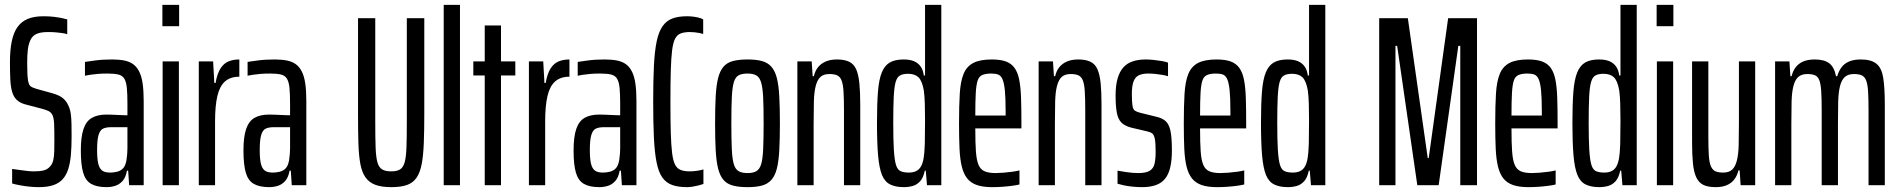

<svg xmlns="http://www.w3.org/2000/svg" viewBox="-20 -763 7823 791"><path d="M139 8Q122 8 102 6Q82 4 63 0.5Q44 -3 30 -7V-67Q46 -65 62.5 -62.5Q79 -60 94 -58.5Q109 -57 120 -57Q144 -57 160 -61Q176 -65 187 -78Q196 -88 199.5 -103.5Q203 -119 203.5 -140Q204 -161 204 -186Q204 -228 203 -252Q202 -276 196.5 -288Q191 -300 180 -305.5Q169 -311 149 -316L84 -333Q62 -339 49 -351.5Q36 -364 30 -384.5Q24 -405 22.5 -435Q21 -465 21 -506Q21 -557 28.5 -593Q36 -629 52 -651.5Q68 -674 94 -685Q120 -696 159 -696Q185 -696 204 -693.5Q223 -691 237 -688Q251 -685 257 -683V-622Q249 -625 238 -626.5Q227 -628 212.5 -629.5Q198 -631 178 -631Q146 -631 129 -622.5Q112 -614 105 -597Q97 -580 94.5 -557Q92 -534 92 -505Q92 -456 95 -435Q98 -414 105.5 -408Q113 -402 130 -397L195 -379Q210 -375 223.5 -368.5Q237 -362 247.5 -350.5Q258 -339 266 -318Q270 -307 272 -291Q274 -275 274.5 -253Q275 -231 275 -201Q275 -158 272 -124.5Q269 -91 261 -66Q253 -41 238 -24.5Q223 -8 199 0Q175 8 139 8Z M419 8Q379 8 355.5 -5.5Q332 -19 322.5 -52Q313 -85 313 -143Q313 -199 324 -231.5Q335 -264 358.5 -277.5Q382 -291 419 -291Q429 -291 440.5 -290.5Q452 -290 464 -289.5Q476 -289 487 -288.5Q498 -288 505 -288V-335Q505 -377 502.5 -401.5Q500 -426 492 -439Q484 -452 467.5 -456Q451 -460 422 -460Q400 -460 382.5 -458.5Q365 -457 352 -455Q339 -453 330 -451V-508Q344 -510 373 -514Q402 -518 442 -518Q471 -518 493 -513.5Q515 -509 530 -497.5Q545 -486 554.5 -466Q564 -446 568 -416.5Q572 -387 572 -345V0H512L508 -60H503Q498 -32 485 -17.5Q472 -3 455 2.5Q438 8 419 8ZM434 -52Q448 -52 462.5 -55.5Q477 -59 487 -69.5Q497 -80 501 -103Q505 -129 505 -151.5Q505 -174 505 -202V-239H438Q417 -239 404.5 -233Q392 -227 386 -206.5Q380 -186 380 -146Q380 -110 384.5 -90Q389 -70 400 -61Q411 -52 434 -52Z M649 -655V-743H718V-655ZM650 0V-510H717V0Z M799 0V-510H858L863 -421H868Q875 -461 889 -482Q903 -503 922.5 -510.5Q942 -518 966 -518V-447Q929 -447 907 -427.5Q885 -408 875.5 -367.5Q866 -327 866 -263V0Z M1089 8Q1049 8 1025.5 -5.5Q1002 -19 992.5 -52Q983 -85 983 -143Q983 -199 994 -231.5Q1005 -264 1028.5 -277.5Q1052 -291 1089 -291Q1099 -291 1110.5 -290.5Q1122 -290 1134 -289.5Q1146 -289 1157 -288.5Q1168 -288 1175 -288V-335Q1175 -377 1172.5 -401.5Q1170 -426 1162 -439Q1154 -452 1137.5 -456Q1121 -460 1092 -460Q1070 -460 1052.5 -458.5Q1035 -457 1022 -455Q1009 -453 1000 -451V-508Q1014 -510 1043 -514Q1072 -518 1112 -518Q1141 -518 1163 -513.5Q1185 -509 1200 -497.5Q1215 -486 1224.5 -466Q1234 -446 1238 -416.5Q1242 -387 1242 -345V0H1182L1178 -60H1173Q1168 -32 1155 -17.5Q1142 -3 1125 2.5Q1108 8 1089 8ZM1104 -52Q1118 -52 1132.5 -55.5Q1147 -59 1157 -69.5Q1167 -80 1171 -103Q1175 -129 1175 -151.5Q1175 -174 1175 -202V-239H1108Q1087 -239 1074.5 -233Q1062 -227 1056 -206.5Q1050 -186 1050 -146Q1050 -110 1054.5 -90Q1059 -70 1070 -61Q1081 -52 1104 -52Z M1592 8Q1552 8 1526.5 -1.5Q1501 -11 1486 -32Q1471 -53 1464.5 -88Q1458 -123 1456.5 -174Q1455 -225 1455 -295V-688H1526V-258Q1526 -194 1527.5 -154.5Q1529 -115 1535 -94Q1541 -73 1554.5 -65Q1568 -57 1592 -57Q1615 -57 1628 -65Q1641 -73 1647 -94Q1653 -115 1654.5 -154.5Q1656 -194 1656 -258V-688H1728V-295Q1728 -225 1726 -174Q1724 -123 1717.5 -88Q1711 -53 1696.5 -31.5Q1682 -10 1657 -1Q1632 8 1592 8Z M1808 0V-743H1875V0Z M1977 0V-452H1930V-510H1977V-658H2044V-510H2103V-452H2044V0Z M2159 0V-510H2218L2223 -421H2228Q2235 -461 2249 -482Q2263 -503 2282.5 -510.5Q2302 -518 2326 -518V-447Q2289 -447 2267 -427.5Q2245 -408 2235.5 -367.5Q2226 -327 2226 -263V0Z M2449 8Q2409 8 2385.5 -5.5Q2362 -19 2352.5 -52Q2343 -85 2343 -143Q2343 -199 2354 -231.5Q2365 -264 2388.5 -277.5Q2412 -291 2449 -291Q2459 -291 2470.5 -290.5Q2482 -290 2494 -289.5Q2506 -289 2517 -288.5Q2528 -288 2535 -288V-335Q2535 -377 2532.5 -401.5Q2530 -426 2522 -439Q2514 -452 2497.5 -456Q2481 -460 2452 -460Q2430 -460 2412.5 -458.5Q2395 -457 2382 -455Q2369 -453 2360 -451V-508Q2374 -510 2403 -514Q2432 -518 2472 -518Q2501 -518 2523 -513.5Q2545 -509 2560 -497.5Q2575 -486 2584.5 -466Q2594 -446 2598 -416.5Q2602 -387 2602 -345V0H2542L2538 -60H2533Q2528 -32 2515 -17.5Q2502 -3 2485 2.5Q2468 8 2449 8ZM2464 -52Q2478 -52 2492.5 -55.5Q2507 -59 2517 -69.5Q2527 -80 2531 -103Q2535 -129 2535 -151.5Q2535 -174 2535 -202V-239H2468Q2447 -239 2434.5 -233Q2422 -227 2416 -206.5Q2410 -186 2410 -146Q2410 -110 2414.5 -90Q2419 -70 2430 -61Q2441 -52 2464 -52Z M2810 8Q2774 8 2749 -1Q2724 -10 2708.5 -32Q2693 -54 2685 -94Q2677 -134 2674 -195Q2671 -256 2671 -344Q2671 -431 2674 -492Q2677 -553 2685.5 -593Q2694 -633 2710 -655.5Q2726 -678 2750.5 -687Q2775 -696 2810 -696Q2823 -696 2835.5 -694.5Q2848 -693 2859.5 -690Q2871 -687 2877 -683V-623Q2871 -625 2861.5 -627Q2852 -629 2841.5 -630Q2831 -631 2822 -631Q2800 -631 2785 -625.5Q2770 -620 2761.5 -604Q2753 -588 2749 -556Q2745 -524 2743.5 -472.5Q2742 -421 2742 -344Q2742 -267 2743.5 -215.5Q2745 -164 2749 -132Q2753 -100 2761.5 -84Q2770 -68 2785 -62.5Q2800 -57 2822 -57Q2836 -57 2852.5 -59.5Q2869 -62 2878 -65V-5Q2869 -2 2857.5 1Q2846 4 2833.5 6Q2821 8 2810 8Z M3060 8Q3024 8 2999.5 1.5Q2975 -5 2960.5 -22Q2946 -39 2938.5 -68.5Q2931 -98 2928.5 -144Q2926 -190 2926 -255Q2926 -320 2928.5 -366Q2931 -412 2938.5 -441.5Q2946 -471 2960.5 -488Q2975 -505 2999.5 -511.5Q3024 -518 3060 -518Q3095 -518 3119 -511.5Q3143 -505 3158 -488Q3173 -471 3180.5 -441.5Q3188 -412 3190.5 -366Q3193 -320 3193 -255Q3193 -190 3190.5 -144Q3188 -98 3180.5 -68.5Q3173 -39 3158 -22Q3143 -5 3119 1.5Q3095 8 3060 8ZM3060 -50Q3082 -50 3095.5 -57.5Q3109 -65 3115.5 -85.5Q3122 -106 3124 -147Q3126 -188 3126 -255Q3126 -322 3124 -362.5Q3122 -403 3115.5 -424Q3109 -445 3095.5 -452.5Q3082 -460 3060 -460Q3037 -460 3023.5 -453Q3010 -446 3003.5 -425Q2997 -404 2995 -363Q2993 -322 2993 -255Q2993 -188 2995 -147Q2997 -106 3003.5 -85.5Q3010 -65 3023.5 -57.5Q3037 -50 3060 -50Z M3265 0V-510H3324L3328 -449H3333Q3338 -471 3350 -486Q3362 -501 3381.5 -509.5Q3401 -518 3428 -518Q3459 -518 3478.5 -508.5Q3498 -499 3507.5 -477Q3517 -455 3520.5 -419.5Q3524 -384 3524 -332V0H3457V-307Q3457 -358 3455 -388Q3453 -418 3446.5 -433Q3440 -448 3428 -453Q3416 -458 3397 -458Q3373 -458 3360 -446Q3347 -434 3340.5 -408.5Q3334 -383 3333 -344.5Q3332 -306 3332 -255V0Z M3704 8Q3670 8 3647.5 -3Q3625 -14 3613.5 -42.5Q3602 -71 3597.5 -123Q3593 -175 3593 -256Q3593 -334 3597 -385Q3601 -436 3613 -465Q3625 -494 3646.5 -506Q3668 -518 3703 -518Q3728 -518 3745 -511Q3762 -504 3772.5 -489.5Q3783 -475 3786 -452H3791V-743H3858V0H3799L3794 -60H3790Q3784 -31 3771 -16.5Q3758 -2 3740.5 3Q3723 8 3704 8ZM3725 -52Q3749 -52 3763.5 -64Q3778 -76 3784 -105Q3789 -132 3790 -171Q3791 -210 3791 -267Q3791 -305 3790 -336.5Q3789 -368 3786 -390Q3779 -430 3764 -444.5Q3749 -459 3721 -459Q3701 -459 3688.5 -452.5Q3676 -446 3670 -425.5Q3664 -405 3662 -364Q3660 -323 3660 -255Q3660 -187 3662.5 -146Q3665 -105 3671 -84.5Q3677 -64 3690 -58Q3703 -52 3725 -52Z M4068 8Q4030 8 4005 -0.5Q3980 -9 3965 -27.5Q3950 -46 3942.5 -76.5Q3935 -107 3933 -150.5Q3931 -194 3931 -254Q3931 -326 3934 -376.5Q3937 -427 3949.5 -458Q3962 -489 3989.5 -503.5Q4017 -518 4066 -518Q4101 -518 4123.5 -510Q4146 -502 4159.5 -483.5Q4173 -465 4179 -434.5Q4185 -404 4186.5 -360Q4188 -316 4188 -255V-234H3998Q3998 -176 4000.5 -140Q4003 -104 4011 -84.5Q4019 -65 4036 -57.5Q4053 -50 4082 -50Q4095 -50 4114 -51.5Q4133 -53 4151 -55.5Q4169 -58 4180 -61V-3Q4168 0 4149.5 2.5Q4131 5 4109.5 6.5Q4088 8 4068 8ZM4123 -267V-303Q4123 -357 4120 -388.5Q4117 -420 4110.5 -435.5Q4104 -451 4093 -455.5Q4082 -460 4064 -460Q4042 -460 4028 -454.5Q4014 -449 4008 -432Q4002 -415 4000 -380.5Q3998 -346 3998 -287H4143Z M4259 0V-510H4318L4322 -449H4327Q4332 -471 4344 -486Q4356 -501 4375.5 -509.5Q4395 -518 4422 -518Q4453 -518 4472.5 -508.5Q4492 -499 4501.5 -477Q4511 -455 4514.5 -419.5Q4518 -384 4518 -332V0H4451V-307Q4451 -358 4449 -388Q4447 -418 4440.5 -433Q4434 -448 4422 -453Q4410 -458 4391 -458Q4367 -458 4354 -446Q4341 -434 4334.5 -408.5Q4328 -383 4327 -344.5Q4326 -306 4326 -255V0Z M4685 8Q4666 8 4646 6Q4626 4 4610 0.5Q4594 -3 4584 -6V-60Q4589 -59 4598.5 -57.5Q4608 -56 4620.5 -54Q4633 -52 4646 -51Q4659 -50 4670 -50Q4701 -50 4716.5 -59.5Q4732 -69 4736.5 -88.5Q4741 -108 4741 -138Q4741 -175 4737.5 -191.5Q4734 -208 4726.5 -213.5Q4719 -219 4705 -222L4641 -237Q4614 -244 4600 -258Q4586 -272 4581 -299Q4576 -326 4576 -370Q4576 -412 4584.5 -440.5Q4593 -469 4608.5 -486Q4624 -503 4647.5 -510.5Q4671 -518 4700 -518Q4716 -518 4733.5 -516Q4751 -514 4766.5 -511.5Q4782 -509 4792 -505V-449Q4783 -452 4769 -454.5Q4755 -457 4739.5 -458.5Q4724 -460 4710 -460Q4687 -460 4672 -453Q4657 -446 4650 -427.5Q4643 -409 4643 -376Q4643 -344 4645.5 -328Q4648 -312 4655.5 -307Q4663 -302 4679 -298L4744 -282Q4766 -277 4780.5 -265.5Q4795 -254 4801.5 -226.5Q4808 -199 4808 -144Q4808 -104 4801.5 -75Q4795 -46 4780.5 -27.5Q4766 -9 4742 -0.5Q4718 8 4685 8Z M4994 8Q4956 8 4931 -0.5Q4906 -9 4891 -27.5Q4876 -46 4868.5 -76.5Q4861 -107 4859 -150.5Q4857 -194 4857 -254Q4857 -326 4860 -376.5Q4863 -427 4875.5 -458Q4888 -489 4915.5 -503.5Q4943 -518 4992 -518Q5027 -518 5049.5 -510Q5072 -502 5085.5 -483.5Q5099 -465 5105 -434.5Q5111 -404 5112.5 -360Q5114 -316 5114 -255V-234H4924Q4924 -176 4926.5 -140Q4929 -104 4937 -84.5Q4945 -65 4962 -57.5Q4979 -50 5008 -50Q5021 -50 5040 -51.5Q5059 -53 5077 -55.5Q5095 -58 5106 -61V-3Q5094 0 5075.5 2.5Q5057 5 5035.5 6.5Q5014 8 4994 8ZM5049 -267V-303Q5049 -357 5046 -388.5Q5043 -420 5036.5 -435.5Q5030 -451 5019 -455.5Q5008 -460 4990 -460Q4968 -460 4954 -454.5Q4940 -449 4934 -432Q4928 -415 4926 -380.5Q4924 -346 4924 -287H5069Z M5286 8Q5252 8 5229.5 -3Q5207 -14 5195.5 -42.5Q5184 -71 5179.5 -123Q5175 -175 5175 -256Q5175 -334 5179 -385Q5183 -436 5195 -465Q5207 -494 5228.5 -506Q5250 -518 5285 -518Q5310 -518 5327 -511Q5344 -504 5354.5 -489.5Q5365 -475 5368 -452H5373V-743H5440V0H5381L5376 -60H5372Q5366 -31 5353 -16.5Q5340 -2 5322.5 3Q5305 8 5286 8ZM5307 -52Q5331 -52 5345.5 -64Q5360 -76 5366 -105Q5371 -132 5372 -171Q5373 -210 5373 -267Q5373 -305 5372 -336.5Q5371 -368 5368 -390Q5361 -430 5346 -444.5Q5331 -459 5303 -459Q5283 -459 5270.5 -452.5Q5258 -446 5252 -425.5Q5246 -405 5244 -364Q5242 -323 5242 -255Q5242 -187 5244.5 -146Q5247 -105 5253 -84.5Q5259 -64 5272 -58Q5285 -52 5307 -52Z M5662 0V-688H5780L5862 -112H5866L5946 -688H6065V0H5996V-574H5988L5907 0H5819L5736 -574H5729V0Z M6277 8Q6239 8 6214 -0.5Q6189 -9 6174 -27.5Q6159 -46 6151.5 -76.5Q6144 -107 6142 -150.5Q6140 -194 6140 -254Q6140 -326 6143 -376.5Q6146 -427 6158.5 -458Q6171 -489 6198.5 -503.5Q6226 -518 6275 -518Q6310 -518 6332.5 -510Q6355 -502 6368.5 -483.5Q6382 -465 6388 -434.5Q6394 -404 6395.5 -360Q6397 -316 6397 -255V-234H6207Q6207 -176 6209.5 -140Q6212 -104 6220 -84.5Q6228 -65 6245 -57.5Q6262 -50 6291 -50Q6304 -50 6323 -51.5Q6342 -53 6360 -55.5Q6378 -58 6389 -61V-3Q6377 0 6358.5 2.5Q6340 5 6318.5 6.5Q6297 8 6277 8ZM6332 -267V-303Q6332 -357 6329 -388.5Q6326 -420 6319.5 -435.5Q6313 -451 6302 -455.5Q6291 -460 6273 -460Q6251 -460 6237 -454.5Q6223 -449 6217 -432Q6211 -415 6209 -380.5Q6207 -346 6207 -287H6352Z M6569 8Q6535 8 6512.5 -3Q6490 -14 6478.5 -42.5Q6467 -71 6462.5 -123Q6458 -175 6458 -256Q6458 -334 6462 -385Q6466 -436 6478 -465Q6490 -494 6511.5 -506Q6533 -518 6568 -518Q6593 -518 6610 -511Q6627 -504 6637.5 -489.5Q6648 -475 6651 -452H6656V-743H6723V0H6664L6659 -60H6655Q6649 -31 6636 -16.5Q6623 -2 6605.5 3Q6588 8 6569 8ZM6590 -52Q6614 -52 6628.5 -64Q6643 -76 6649 -105Q6654 -132 6655 -171Q6656 -210 6656 -267Q6656 -305 6655 -336.5Q6654 -368 6651 -390Q6644 -430 6629 -444.5Q6614 -459 6586 -459Q6566 -459 6553.5 -452.5Q6541 -446 6535 -425.5Q6529 -405 6527 -364Q6525 -323 6525 -255Q6525 -187 6527.5 -146Q6530 -105 6536 -84.5Q6542 -64 6555 -58Q6568 -52 6590 -52Z M6805 -655V-743H6874V-655ZM6806 0V-510H6873V0Z M7048 8Q7016 8 6997 -1.5Q6978 -11 6968 -33Q6958 -55 6954.5 -90.5Q6951 -126 6951 -178V-510H7018V-203Q7018 -153 7020 -122.5Q7022 -92 7029 -77Q7036 -62 7048 -57Q7060 -52 7079 -52Q7103 -52 7116 -64Q7129 -76 7135.5 -101.5Q7142 -127 7143 -165.5Q7144 -204 7144 -255V-510H7211V0H7151L7147 -61H7142Q7137 -40 7125.5 -24.5Q7114 -9 7095 -0.5Q7076 8 7048 8Z M7293 0V-510H7352L7356 -449H7361Q7366 -470 7377.5 -485.5Q7389 -501 7408.5 -509.5Q7428 -518 7456 -518Q7496 -518 7516.5 -502Q7537 -486 7544 -449H7549Q7555 -470 7566.5 -485.5Q7578 -501 7597.5 -509.5Q7617 -518 7646 -518Q7689 -518 7710.5 -500.5Q7732 -483 7738.5 -442.5Q7745 -402 7745 -332V0H7678V-307Q7678 -358 7676 -388Q7674 -418 7667.5 -433Q7661 -448 7649 -453Q7637 -458 7618 -458Q7594 -458 7580.5 -446Q7567 -434 7560.5 -408.5Q7554 -383 7553 -344.5Q7552 -306 7552 -255V0H7485V-307Q7485 -358 7483 -388Q7481 -418 7475 -433Q7469 -448 7457 -453Q7445 -458 7426 -458Q7402 -458 7388.5 -446Q7375 -434 7368.5 -408.5Q7362 -383 7361 -344.5Q7360 -306 7360 -255V0Z"/></svg>

Font: Saira UltraCondensed Medium
Style: Regular
Weight: 500
Width: 1
Designer: Hector Gatti with collaboration of the Omnibus-Type team
Foundry: Omnibus-Type
Version: Version 1.101